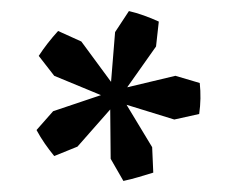

<svg xmlns="http://www.w3.org/2000/svg" viewBox="-20 -722 413 347"><path d="M182 -542 78 -585 50 -621Q65 -644 85 -666L127 -647L194 -556ZM78 -440Q69 -451 61 -462.5Q53 -474 46 -487L76 -521L183 -557L194 -541L120 -457ZM203 -395 180 -435 179 -546 197 -552 255 -456 257 -410Q244 -406 230.5 -402Q217 -398 203 -395ZM295 -506 188 -539V-559L297 -585L341 -572Q344 -544 340 -516ZM197 -546 179 -553 188 -664 213 -702Q226 -699 240 -694Q254 -689 267 -683L262 -638Z"/></svg>

Font: Piazzolla 24pt
Style: Bold
Weight: 700
Designer: Juan Pablo del Peral
Foundry: Huerta Tipografica
Version: Version 2.005